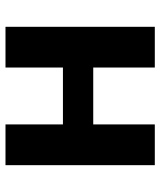

<svg xmlns="http://www.w3.org/2000/svg" viewBox="38 -624 586 702"><g transform="rotate(-90 331.0 -273.0)"><path d="M227.1 -545.9V-335.9H435.1V-545.9H584V0H435.1V-225.1H227.1V0H78.1V-545.9Z"/></g></svg>

Font: Zoram GWebM
Style: Bold
Weight: 700
Foundry: Ascender Corporation
Version: Version 1.000